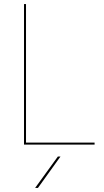

<svg xmlns="http://www.w3.org/2000/svg" viewBox="-20 -717 516 952"><path d="M99 -697H109V-10H449V0H99ZM267 59H280L168 215H154Z"/></svg>

Font: HK Grotesk Thin
Style: Regular
Weight: 100
Designer: Alfredo Marco Pradil
Foundry: Hanken Design Co.
Version: Version 3.001